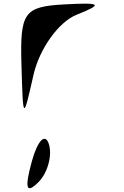

<svg xmlns="http://www.w3.org/2000/svg" viewBox="-20 -584 679 1048"><path d="M154 296C113 446 123 477 190 410C240 360 266 265 247 203C227 140 186 181 154 296ZM97 -234C106 75 106 76 163 -176C195 -317 300 -464 397 -503C545 -562 534 -571 331 -560C112 -548 89 -516 97 -234Z"/></svg>

Font: Venom Sans
Style: Regular
Weight: 400
Version: Version 1.001